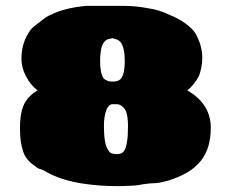

<svg xmlns="http://www.w3.org/2000/svg" viewBox="-20 -623 783 654"><path d="M274 4Q187 -7 128 -43L114 -48Q105 -51 103 -55Q67 -77 58 -110Q48 -139 48 -188Q48 -232 59 -261Q72 -294 108 -315Q84 -333 68 -364Q53 -393 53 -423Q53 -479 84 -521Q87 -526 98 -535Q102 -537 105.5 -540.5Q109 -544 113 -546Q139 -568 154 -573Q199 -596 273 -603H338H403Q442 -603 484 -595Q524 -589 556 -573Q589 -560 612.5 -542.5Q636 -525 646 -509Q669 -468 669 -425Q669 -395 658 -365Q642 -334 618 -315Q698 -269 698 -188Q698 -117 664 -75Q642 -49 618 -36Q596 -22 554 -8L525 -1Q513 1 505 1Q491 1 465 5Q442 10 413 10Q403 11 380 11Q324 11 274 4ZM394 -358Q405 -375 405 -415Q405 -460 391 -479Q384 -487 375 -489.5Q366 -492 363 -493Q361 -492 352 -490.5Q343 -489 336 -481Q329 -474 325 -458Q321 -438 321 -415Q321 -373 333 -356Q344 -345 364 -345Q386 -345 394 -358ZM405 -113Q410 -121 413 -143Q416 -160 416 -194Q416 -233 406 -250Q393 -268 378 -268H363Q351 -268 343 -250Q334 -228 334 -194Q334 -132 348 -113Q352 -104 359.5 -101Q367 -98 378 -98Q387 -98 393.5 -101Q400 -104 405 -113Z"/></svg>

Font: Sigmar One
Style: Regular
Weight: 400
Designer: Vernon Adams
Foundry: Vernon Adams
Version: Version 2.000